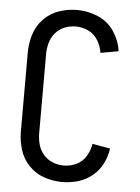

<svg xmlns="http://www.w3.org/2000/svg" viewBox="-53 -785 607 835"><g transform="rotate(5 250.0 -367.5)"><path d="M250 8Q210 8 171.5 -5Q133 -18 104.5 -47.5Q76 -77 64 -116Q52 -155 52 -195V-540Q52 -580 64 -619Q76 -658 104.5 -687.5Q133 -717 171.5 -730Q210 -743 250 -743Q297 -743 341 -724.5Q385 -706 412 -666Q439 -626 445 -580L367 -566Q363 -594 347.5 -620Q332 -646 305.5 -658.5Q279 -671 250 -671Q225 -671 201.5 -661.5Q178 -652 161.5 -632.5Q145 -613 138.5 -589Q132 -565 132 -540V-195Q132 -170 138.5 -146Q145 -122 161.5 -102.5Q178 -83 201.5 -73.5Q225 -64 250 -64Q279 -64 305.5 -76.5Q332 -89 347.5 -115Q363 -141 367 -169L445 -155Q440 -120 424 -88.5Q408 -57 380.5 -34.5Q353 -12 319 -2Q285 8 250 8Z"/></g></svg>

Font: Iosevka SS08
Style: Regular
Weight: 400
Monospace: yes
Designer: Belleve Invis
Foundry: Belleve Invis
Version: 2.1.0; ttfautohint (v1.8.2)